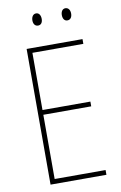

<svg xmlns="http://www.w3.org/2000/svg" viewBox="-97 -941 626 995"><g transform="rotate(-10 216.0 -443.5)"><path d="M141 -854C141 -837 149 -823 166 -823C182 -823 190 -836 190 -854C190 -872 182 -887 166 -887C149 -887 141 -871 141 -854ZM296 -855C296 -837 304 -823 320 -823C337 -823 345 -837 345 -855C345 -873 336 -887 320 -887C304 -887 296 -872 296 -855ZM380 0V-25H112V-363H364V-388H112V-689H380V-714H86V0Z"/></g></svg>

Font: Noto Sans Kannada Condensed Thin
Style: Regular
Weight: 100
Width: 3
Designer: Jelle Bosma - Monotype Design Team
Foundry: Monotype Imaging Inc.
Version: Version 2.005